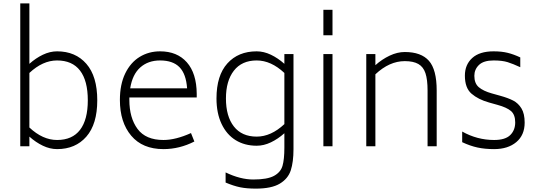

<svg xmlns="http://www.w3.org/2000/svg" viewBox="-20 -866 3189 1137"><path d="M556 -272Q556 -131 491.5 -57Q427 17 318 17Q276 17 234 -3Q192 -23 154 -57V0H100V-846H154V-488Q192 -522 234 -542Q276 -562 318 -562Q427 -562 491.5 -488Q556 -414 556 -272ZM500 -272Q500 -388 454 -448Q408 -508 318 -508Q233 -508 154 -434V-111Q233 -37 318 -37Q408 -37 454 -97Q500 -157 500 -272Z M746 -275Q746 -168 794.5 -102.5Q843 -37 948 -37Q1020 -37 1111 -78L1131 -28Q1043 17 948 17Q824 17 757 -62.5Q690 -142 690 -274Q690 -366 721.5 -431Q753 -496 807 -529Q861 -562 928 -562Q1029 -562 1086.5 -497Q1144 -432 1145 -310V-289H746ZM751 -343H1088Q1082 -428 1043 -468Q1004 -508 928 -508Q857 -508 810.5 -466.5Q764 -425 751 -343Z M1718 -546V18Q1718 93 1702 142.5Q1686 192 1637 221.5Q1588 251 1495 251Q1441 251 1402 243Q1363 235 1316 215V155Q1403 197 1480 197Q1563 197 1602.5 175.5Q1642 154 1653 116Q1664 78 1664 8V-77Q1626 -43 1584 -23Q1542 -3 1500 -3Q1429 -3 1375.5 -36Q1322 -69 1292 -132.5Q1262 -196 1262 -283Q1262 -419 1326.5 -490.5Q1391 -562 1500 -562Q1542 -562 1584 -542Q1626 -522 1664 -488V-546ZM1664 -131V-434Q1585 -508 1500 -508Q1412 -508 1365 -447.5Q1318 -387 1318 -283Q1318 -177 1365 -117Q1412 -57 1500 -57Q1585 -57 1664 -131Z M1895 -808H1949V-657H1895ZM1895 -546H1949V0H1895Z M2566 -330V0H2512V-330Q2512 -395 2499.5 -432.5Q2487 -470 2457.5 -487Q2428 -504 2377 -504Q2286 -504 2203 -426V0H2149V-546H2203V-480Q2242 -515 2287.5 -536.5Q2333 -558 2377 -558Q2474 -558 2520 -506Q2566 -454 2566 -330Z M2717 -24V-87Q2806 -37 2906 -37Q2972 -37 3001.5 -66Q3031 -95 3031 -141Q3031 -187 3006 -208.5Q2981 -230 2926 -245L2876 -259Q2812 -277 2772.5 -311Q2733 -345 2733 -418Q2733 -483 2776.5 -522.5Q2820 -562 2903 -562Q2951 -562 2987 -553Q3023 -544 3061 -526V-468Q3018 -488 2986 -498Q2954 -508 2903 -508Q2844 -508 2816.5 -481.5Q2789 -455 2789 -417Q2789 -372 2815.5 -349.5Q2842 -327 2892 -313L2942 -299Q2989 -286 3019 -270.5Q3049 -255 3068 -224Q3087 -193 3087 -140Q3087 -66 3037.5 -24.5Q2988 17 2906 17Q2851 17 2807.5 7.5Q2764 -2 2717 -24Z"/></svg>

Font: Biryani UltraLight
Style: Regular
Weight: 250
Designer: Dan Reynolds and Mathieu Réguer
Foundry: Dan Reynolds and Mathieu Réguer
Version: Version 1.003; ttfautohint (v1.1) -l 5 -r 5 -G 72 -x 0 -D la